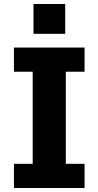

<svg xmlns="http://www.w3.org/2000/svg" viewBox="-20 -937 490 957"><path d="M49.5 0V-120.5H143V-579.5H49.5V-700H401.5V-579.5H308V-120.5H401.5V0ZM147 -917H305V-768.5H147Z"/></svg>

Font: Trispace Condensed
Style: Bold
Weight: 700
Width: 3
Designer: Tyler Finck
Foundry: Etcetera Type Company
Version: Version 1.210; ttfautohint (v1.8.3)